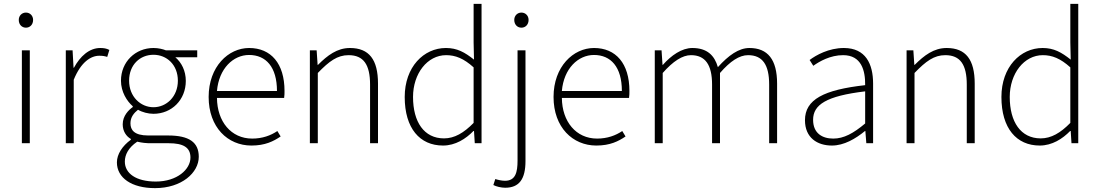

<svg xmlns="http://www.w3.org/2000/svg" viewBox="-20 -740 5684 992"><path d="M93 0H134V-480H93ZM114 -597C135 -597 151 -613 151 -637C151 -659 135 -675 114 -675C93 -675 77 -659 77 -637C77 -613 93 -597 114 -597Z M320 0H361V-328C398 -419 449 -452 493 -452C511 -452 521 -450 534 -446L545 -482C530 -490 515 -492 498 -492C441 -492 394 -449 362 -390H360L355 -480H320Z M781 232C919 232 1007 152 1007 70C1007 -5 957 -40 849 -40H746C674 -40 654 -68 654 -103C654 -135 672 -156 693 -173C715 -160 746 -152 773 -152C867 -152 940 -224 940 -322C940 -374 918 -417 886 -444H999V-480H837C822 -486 799 -492 773 -492C680 -492 605 -421 605 -323C605 -265 636 -217 666 -191V-187C645 -172 614 -142 614 -98C614 -62 632 -36 656 -22V-18C612 14 584 57 584 99C584 179 660 232 781 232ZM773 -186C706 -186 647 -241 647 -323C647 -406 704 -457 773 -457C842 -457 899 -405 899 -323C899 -241 840 -186 773 -186ZM785 198C683 198 625 156 625 95C625 60 643 23 689 -8C714 -2 739 0 748 0H852C926 0 964 21 964 74C964 135 895 198 785 198Z M1279 12C1350 12 1393 -10 1430 -35L1413 -63C1379 -40 1336 -24 1283 -24C1174 -24 1102 -112 1101 -234H1448C1450 -247 1450 -258 1450 -270C1450 -412 1380 -492 1267 -492C1160 -492 1058 -396 1058 -239C1058 -82 1157 12 1279 12ZM1101 -270C1111 -386 1185 -456 1267 -456C1354 -456 1411 -394 1411 -270Z M1581 0H1622V-363C1681 -424 1723 -455 1781 -455C1859 -455 1892 -405 1892 -303V0H1933V-308C1933 -432 1887 -492 1788 -492C1722 -492 1672 -454 1623 -405H1621L1616 -480H1581Z M2269 12C2333 12 2387 -23 2426 -63H2429L2433 0H2468V-720H2427V-521L2429 -432C2381 -470 2342 -492 2284 -492C2169 -492 2071 -394 2071 -239C2071 -77 2149 12 2269 12ZM2274 -25C2171 -25 2114 -110 2114 -239C2114 -360 2188 -455 2285 -455C2333 -455 2376 -438 2427 -392V-105C2376 -53 2328 -25 2274 -25Z M2590 230C2662 230 2695 186 2695 92V-480H2654V89C2654 150 2644 194 2589 194C2572 194 2551 189 2539 185L2529 216C2544 224 2570 230 2590 230ZM2674 -597C2695 -597 2711 -613 2711 -637C2711 -659 2695 -675 2674 -675C2653 -675 2637 -659 2637 -637C2637 -613 2653 -597 2674 -597Z M3061 12C3132 12 3175 -10 3212 -35L3195 -63C3161 -40 3118 -24 3065 -24C2956 -24 2884 -112 2883 -234H3230C3232 -247 3232 -258 3232 -270C3232 -412 3162 -492 3049 -492C2942 -492 2840 -396 2840 -239C2840 -82 2939 12 3061 12ZM2883 -270C2893 -386 2967 -456 3049 -456C3136 -456 3193 -394 3193 -270Z M3363 0H3404V-363C3458 -424 3506 -455 3550 -455C3624 -455 3659 -405 3659 -303V0H3700V-363C3753 -424 3800 -455 3845 -455C3920 -455 3954 -405 3954 -303V0H3995V-308C3995 -432 3947 -492 3852 -492C3797 -492 3744 -454 3689 -393C3672 -453 3634 -492 3557 -492C3503 -492 3448 -454 3405 -405H3403L3398 -480H3363Z M4278 12C4341 12 4400 -23 4449 -63H4451L4456 0H4491V-308C4491 -409 4453 -492 4340 -492C4262 -492 4196 -455 4163 -430L4182 -400C4214 -423 4270 -455 4336 -455C4431 -455 4451 -375 4450 -300C4236 -276 4139 -226 4139 -119C4139 -28 4203 12 4278 12ZM4285 -24C4229 -24 4181 -51 4181 -121C4181 -199 4249 -244 4450 -268V-102C4389 -51 4340 -24 4285 -24Z M4664 0H4705V-363C4764 -424 4806 -455 4864 -455C4942 -455 4975 -405 4975 -303V0H5016V-308C5016 -432 4970 -492 4871 -492C4805 -492 4755 -454 4706 -405H4704L4699 -480H4664Z M5352 12C5416 12 5470 -23 5509 -63H5512L5516 0H5551V-720H5510V-521L5512 -432C5464 -470 5425 -492 5367 -492C5252 -492 5154 -394 5154 -239C5154 -77 5232 12 5352 12ZM5357 -25C5254 -25 5197 -110 5197 -239C5197 -360 5271 -455 5368 -455C5416 -455 5459 -438 5510 -392V-105C5459 -53 5411 -25 5357 -25Z"/></svg>

Font: Source Sans Pro Light
Style: Regular
Weight: 300
Designer: Paul D. Hunt
Foundry: Adobe Systems Incorporated
Version: Version 3.006;hotconv 1.0.111;makeotfexe 2.5.65597